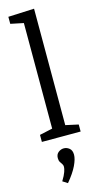

<svg xmlns="http://www.w3.org/2000/svg" viewBox="-155 -816 595 1134"><g transform="rotate(-15 142.5 -248.5)"><path d="M183 -51 174 -62 261 -43V0H24V-43L111 -62L103 -51V-713L111 -704L24 -722V-765L183 -772ZM110 275 80 256Q99 225 105.5 205.5Q112 186 112 176Q112 165 106.5 157.5Q101 150 95.5 141Q90 132 90 117Q90 94 105.5 82Q121 70 139 70Q157 70 172.5 82.5Q188 95 188 122Q188 148 169.5 187Q151 226 110 275Z"/></g></svg>

Font: Pack4
Style: Regular
Weight: 400
Version: Version 2.002